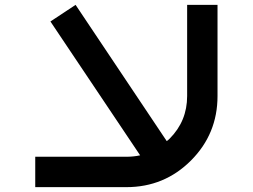

<svg xmlns="http://www.w3.org/2000/svg" viewBox="-20 -770 1040 790"><path d="M556.6 -130.9 187.5 -681.6 291 -750 666 -189.5Q671.9 -193.4 677.7 -199.2Q750 -271.5 750 -375V-750H875V-375Q875 -218.8 765.6 -109.4Q656.2 0 500 0H125V-125H500Q529.3 -125 556.6 -130.9Z"/></svg>

Font: Xanmono
Style: Regular
Weight: 400
Designer: GGBotNet
Foundry: GGBotNet
Version: 1.00